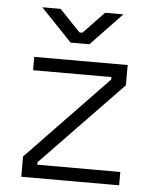

<svg xmlns="http://www.w3.org/2000/svg" viewBox="-51 -731 623 774"><g transform="rotate(5 261.0 -344.0)"><path d="M64 0V-82L391 -422V-432H74V-486H452V-404L124 -64V-54H460V0ZM215 -556 89 -688H163L247 -600H259L343 -688H417L291 -556Z"/></g></svg>

Font: Space 7353
Style: Regular
Weight: 400
Designer: Christine Claussen + Ruben Lyon  (Space 7353)
Version: Version 1.000;FEAKit 1.0